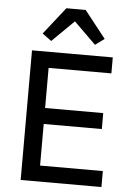

<svg xmlns="http://www.w3.org/2000/svg" viewBox="-61 -985 711 1030"><g transform="rotate(5 294.0 -469.5)"><path d="M254 -939 139 -793 188 -757 306 -873 424 -757 473 -793 358 -939ZM525 0V-86H187V-310H500V-396H187V-612H525V-698H90V0Z"/></g></svg>

Font: IBM Plex Devanagari Text
Style: Regular
Weight: 450
Designer: Mike Abbink, Paul van der Laan, Pieter van Rosmalen, Erin McLaughlin
Foundry: Bold Monday
Version: Version 1.0